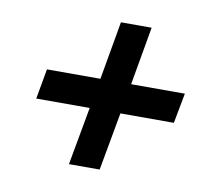

<svg xmlns="http://www.w3.org/2000/svg" viewBox="-63 -590 767 665"><g transform="rotate(10 320.5 -257.5)"><path d="M219 0 256 -204H68L87 -310H275L311 -515H419L383 -310H572L552 -204H364L327 0Z"/></g></svg>

Font: Archivo SemiBold
Style: Bold Italic
Weight: 700
Italic angle: -10°
Version: Version 2.001